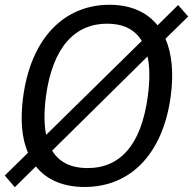

<svg xmlns="http://www.w3.org/2000/svg" viewBox="-28 -772 807 803"><path d="M759 -703 717 -751 631 -666C586 -722 518 -752 430 -752C240 -752 102 -612 69 -368C56 -272 63 -193 89 -133L-8 -38L34 11L122 -76C167 -20 236 10 326 10C517 10 653 -127 686 -369C699 -467 691 -548 664 -610ZM164 -368C192 -576 286 -673 420 -673C486 -673 535 -650 565 -601L165 -208C156 -251 156 -304 164 -368ZM338 -69C270 -69 220 -93 190 -142L589 -536C599 -491 599 -436 590 -368C562 -162 472 -69 338 -69Z"/></svg>

Font: Cheyenne Sans
Style: Italic
Weight: 400
Italic angle: -8.13011°
Designer: The Public Sans project authors (U.S. Web Design System), Libre Franklin designed by Pablo Impallari and Rodrigo Fuenzal
Foundry: The Cheyenne Sans Project Authors
Version: Version 2.007